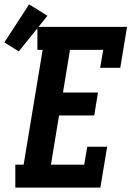

<svg xmlns="http://www.w3.org/2000/svg" viewBox="-77 -858 601 878"><path d="M-7 0V-105H31L118 -630H94V-735H504L473 -548H381L395 -630H243L211 -435H371L354 -330H193L156 -105H308L322 -187H413L382 0ZM9 -623 -57 -664 56 -838 140 -786Z"/></svg>

Font: Iosevka Slab Extrabold Oblique
Style: Regular
Weight: 800
Italic angle: -9°
Monospace: yes
Designer: Belleve Invis
Foundry: Belleve Invis
Version: Version 11.1.1; ttfautohint (v1.8.3)